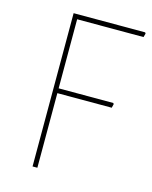

<svg xmlns="http://www.w3.org/2000/svg" viewBox="-100 -704 611 771"><g transform="rotate(15 205.5 -318.5)"><path d="M129.9 -330.1H356.9L359.9 -326.2L356 -310.1H129.9V0H109.9V-637.2H407.2L410.2 -632.8L405.8 -617.2H129.9Z"/></g></svg>

Font: Datalegreya
Style: Gradient
Weight: 400
Designer: Figs Lab
Foundry: Figs Lab
Version: Version 1.002;PS 001.002;hotconv 1.0.70;makeotf.lib2.5.58329